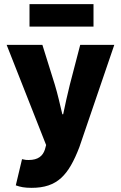

<svg xmlns="http://www.w3.org/2000/svg" viewBox="-20 -716 582 924"><path d="M132 188C256 188 310 127 362 -8L530 -500H366L316 -308C304 -260 294 -214 284 -166H280C268 -216 258 -262 244 -308L184 -500H12L202 -18L196 4C186 34 164 54 118 54C108 54 102 54 86 50L56 176C78 184 98 188 132 188ZM122 -588H430V-696H122Z"/></svg>

Font: Source Sans Pro Black
Style: Regular
Weight: 900
Designer: Paul D. Hunt
Foundry: Adobe Systems Incorporated
Version: Version 3.006;hotconv 1.0.111;makeotfexe 2.5.65597